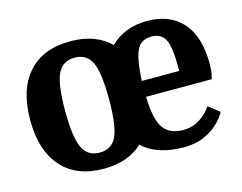

<svg xmlns="http://www.w3.org/2000/svg" viewBox="-78 -630 957 760"><g transform="rotate(-15 400.0 -250.0)"><path d="M262 11Q150 11 89.5 -57.5Q29 -126 29 -250Q29 -375 89.5 -443Q150 -511 262 -511Q315 -511 355.5 -496Q396 -481 426 -452Q484 -510 577 -510Q670 -510 721.5 -452Q773 -394 773 -284Q773 -254 769 -237.5Q765 -221 765 -221H496Q498 -130 523 -93Q548 -56 605 -56Q634 -56 655.5 -66Q677 -76 691.5 -89Q706 -102 713.5 -112Q721 -122 721 -122L766 -87Q766 -87 756.5 -72Q747 -57 726 -38Q705 -19 671 -4Q637 11 589 11Q537 11 494.5 -2.5Q452 -16 421 -45Q362 11 262 11ZM496 -286H649V-309Q649 -386 633 -416Q617 -446 577 -446Q551 -446 534 -432.5Q517 -419 508 -384Q499 -349 496 -286ZM262 -55Q312 -55 332 -98.5Q352 -142 352 -250Q352 -358 332 -401Q312 -444 262 -444Q213 -444 192.5 -401Q172 -358 172 -251Q172 -142 192.5 -98.5Q213 -55 262 -55Z"/></g></svg>

Font: Arsenal SC
Style: Bold
Weight: 700
Designer: Andrij Shevchenko
Foundry: Stairsfor
Version: Version 2.001; ttfautohint (v1.8.4.7-5d5b)